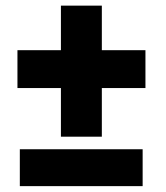

<svg xmlns="http://www.w3.org/2000/svg" viewBox="-20 -651 579 671"><path d="M488.3 -475.6V-343.3H335.9V-173.3H192.9V-343.3H41V-475.6H192.9V-631.3H335.9V-475.6ZM478.5 -129.4V-0.5H49.3V-129.4Z"/></svg>

Font: Vazirmatn RD Black
Style: Regular
Weight: 900
Designer: Saber Rastikerdar
Foundry: Saber Rastikerdar
Version: Version 32.102